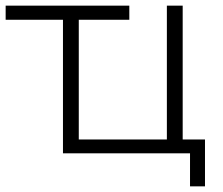

<svg xmlns="http://www.w3.org/2000/svg" viewBox="-20 -543 789 680"><path d="M0 -523H438V-473H259V-49H571V-523H627V-49H706V117H653V0H203V-473H0Z"/></svg>

Font: Montserrat-Alt1 Light
Style: Regular
Weight: 300
Designer: Differentunic
Foundry: Differentunic
Version: Version 7.222